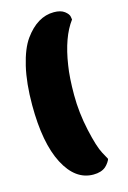

<svg xmlns="http://www.w3.org/2000/svg" viewBox="-116 -777 575 864"><g transform="rotate(-15 171.5 -345.0)"><path d="M23 -342Q23 -444 41 -520.5Q59 -597 89 -639Q148 -721 225 -721Q257 -721 274.5 -707.5Q292 -694 294 -681L296 -668Q245 -600 226 -474Q217 -419 217 -337Q217 -255 235.5 -171Q254 -87 272 -54L290 -21Q290 -16 282.5 -5Q275 6 267 13Q246 31 209 31Q125 31 74 -67Q23 -165 23 -342Z"/></g></svg>

Font: Chela One
Style: Regular
Weight: 400
Designer: Miguel Hernandez
Foundry: LatinoType
Version: Version 1.001